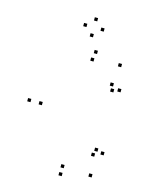

<svg xmlns="http://www.w3.org/2000/svg" viewBox="-138 -1028 897 1139"><g transform="rotate(15 310.0 -459.0)"><path d="M527.5 -16.5V-36.5H507.5V-16.5ZM562.5 -161.5V-181.5H542.5V-161.5ZM521.5 -173V-193H501.5V-173ZM510.5 -139.5V-159.5H490.5V-139.5ZM353.5 -26.5V-46.5H333.5V-26.5ZM131.5 -354V-374H111.5V-354ZM360.5 -683.5V-703.5H340.5V-683.5ZM510.5 -570.5V-590.5H490.5V-570.5ZM521.5 -537V-557H501.5V-537ZM562.5 -548.5V-568.5H542.5V-548.5ZM527.5 -693.5V-713.5H507.5V-693.5ZM369 -732V-752H349V-732ZM61.5 -354V-374H41.5V-354ZM354 22V2H334V22ZM373 -870.5V-890.5H353V-870.5ZM320 -919.5V-939.5H300V-919.5ZM267 -870.5V-890.5H247V-870.5ZM320 -821.5V-841.5H300V-821.5Z"/></g></svg>

Font: Monaspace Xenon Dots Var
Style: Regular
Weight: 400
Designer: Riley Cran and the Lettermatic Team
Version: Version 1.100 (Monaspace Xenon Dots)